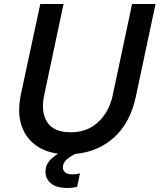

<svg xmlns="http://www.w3.org/2000/svg" viewBox="-20 -760 796 958"><path d="M316 178Q263 178 235 155.5Q207 133 207 97Q207 64 227 42Q247 20 270 7Q202 -2 153.5 -39Q105 -76 85.5 -139.5Q66 -203 85 -293L181 -740H297L200 -283Q183 -201 215.5 -150.5Q248 -100 334 -100Q415 -100 469.5 -150.5Q524 -201 542 -283L639 -740H756L658 -279Q630 -147 549.5 -74.5Q469 -2 355 8Q347 12 332 21Q317 30 305.5 43.5Q294 57 294 75Q294 91 305.5 100.5Q317 110 343 110Q356 110 367.5 107.5Q379 105 379 105L365 172Q365 172 351.5 175Q338 178 316 178Z"/></svg>

Font: Be Vietnam Pro Medium
Style: Italic
Weight: 500
Italic angle: -12°
Designer: Lam Bao, Tony Le, Vietanh Nguyen
Foundry: Yellow Type Foundry
Version: Version 1.002; ttfautohint (v1.8.3)